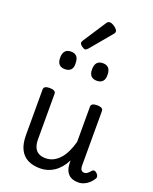

<svg xmlns="http://www.w3.org/2000/svg" viewBox="-192 -1173 1030 1295"><g transform="rotate(20 323.0 -526.0)"><path d="M260 17Q207 17 170 -2Q133 -21 113.5 -60.5Q94 -100 94 -161V-489Q94 -502 104.5 -508.5Q115 -515 136 -515Q158 -515 169 -508.5Q180 -502 180 -489V-163Q180 -129 190 -106Q200 -83 220 -71.5Q240 -60 271 -60Q301 -60 326.5 -73Q352 -86 372.5 -109.5Q393 -133 408.5 -166Q424 -199 434 -237V-489Q434 -502 444.5 -508.5Q455 -515 477 -515Q498 -515 509 -508.5Q520 -502 520 -489V-99Q520 -84 523.5 -74.5Q527 -65 534 -61Q541 -57 550 -57Q558 -57 565.5 -61Q573 -65 580.5 -72.5Q588 -80 595 -88Q602 -95 611.5 -93.5Q621 -92 630 -82Q637 -75 640 -65.5Q643 -56 637 -47Q626 -28 610 -13.5Q594 1 574.5 9.5Q555 18 533 18Q509 18 491.5 11.5Q474 5 462 -7.5Q450 -20 443.5 -37.5Q437 -55 436 -76L435 -104Q420 -74 400.5 -51Q381 -28 358.5 -13Q336 2 311 9.5Q286 17 260 17ZM188 -669Q160 -669 146 -684.5Q132 -700 132 -731Q132 -763 146 -779Q160 -795 188 -795Q216 -795 229.5 -779Q243 -763 243 -731Q245 -700 230.5 -684.5Q216 -669 188 -669ZM417 -669Q389 -669 375 -684.5Q361 -700 361 -731Q361 -763 375 -779Q389 -795 417 -795Q444 -795 458 -779Q472 -763 472 -731Q473 -700 458.5 -684.5Q444 -669 417 -669ZM271 -841Q260 -841 245 -853Q230 -865 230 -875Q230 -878 231 -881Q232 -884 236 -891L343 -1055Q348 -1063 353.5 -1066.5Q359 -1070 367 -1070Q377 -1070 390.5 -1062.5Q404 -1055 414.5 -1044.5Q425 -1034 425 -1025Q425 -1018 422.5 -1013.5Q420 -1009 413 -1001L290 -854Q278 -841 271 -841Z"/></g></svg>

Font: Playwrite HR Lijeva
Style: Regular
Weight: 400
Designer: Veronika Burian, José Scaglione
Foundry: TypeTogether
Version: Version 1.002